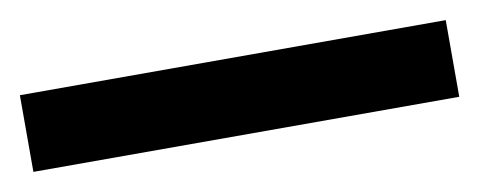

<svg xmlns="http://www.w3.org/2000/svg" viewBox="-27 -66 554 222"><g transform="rotate(-10 250.0 45.0)"><path d="M0 90H500V0H0Z"/></g></svg>

Font: AWKNG-Font
Style: Bold
Weight: 700
Designer: Awakening Church
Foundry: Awakening Church
Version: Version 1.700;PS 001.700;hotconv 1.0.88;makeotf.lib2.5.64775